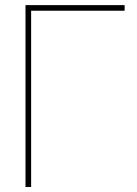

<svg xmlns="http://www.w3.org/2000/svg" viewBox="-20 -748 548 768"><path d="M478.5 -705.1H104.5V0H82V-727.5H478.5Z"/></svg>

Font: Intratopia Thin
Style: Regular
Weight: 100
Designer: Rasmus Andersson
Foundry: rsms
Version: Version 3.000;Glyphs 3.2.3 (3260)